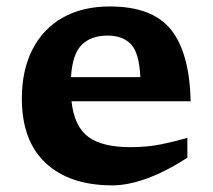

<svg xmlns="http://www.w3.org/2000/svg" viewBox="-20 -548 642 580"><path d="M312 -528.5Q440 -528.5 496.2 -458.8Q552.5 -389 556 -242H196Q204.5 -165.5 246.8 -134.5Q289 -103.5 373 -103.5Q424.5 -103.5 466.5 -112Q508.5 -120.5 546 -131.5V-71.5Q480 -29 422.8 -8.5Q365.5 12 319.5 12Q191 12 118.5 -55Q46 -122 46 -250.5Q46 -335.5 77.8 -398Q109.5 -460.5 169 -494.5Q228.5 -528.5 312 -528.5ZM305 -440.5Q254.5 -440.5 226.5 -412.2Q198.5 -384 194.5 -315H404Q400.5 -388.5 375.5 -414.5Q350.5 -440.5 305 -440.5Z"/></svg>

Font: Newsreader Caption SemiBold
Style: Regular
Weight: 600
Designer: Hugues Gentile
Foundry: Production Type
Version: Version 1.001